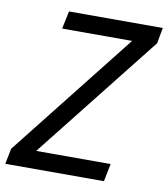

<svg xmlns="http://www.w3.org/2000/svg" viewBox="-91 -782 744 851"><g transform="rotate(10 281.5 -357.0)"><path d="M-10 0 4 -70 449 -634H134L151 -714H573L560 -643L115 -80H450L434 0Z"/></g></svg>

Font: Noto Sans IKEA
Style: Italic
Weight: 400
Italic angle: -12°
Designer: Monotype Design Team
Foundry: Monotype Imaging Inc.
Version: Version 2.001